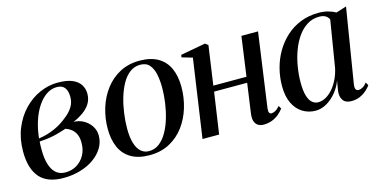

<svg xmlns="http://www.w3.org/2000/svg" viewBox="-59 -791 2121 1077"><g transform="rotate(-15 1002.0 -252.5)"><path d="M203.5 9.5Q158 9.5 123.8 -2.8Q89.5 -15 67 -40.2Q44.5 -65.5 33 -103.2Q21.5 -141 21.5 -192Q21.5 -266 45.8 -325.5Q70 -385 111 -427.8Q152 -470.5 203.2 -493.2Q254.5 -516 308 -516Q362 -516 393.8 -502Q425.5 -488 439.8 -464.8Q454 -441.5 454 -413.5Q454 -380.5 438.5 -355.8Q423 -331 396.5 -312.2Q370 -293.5 338 -280Q369 -280 395.5 -265.2Q422 -250.5 438.5 -225.5Q455 -200.5 455 -170Q455 -131 435 -98.2Q415 -65.5 380.5 -41.2Q346 -17 300.5 -3.8Q255 9.5 203.5 9.5ZM222 -18Q258.5 -18 287.5 -35.5Q316.5 -53 333.8 -83.8Q351 -114.5 351 -154.5Q351.5 -181.5 343.5 -201.5Q335.5 -221.5 320.2 -234.5Q305 -247.5 283.5 -254.5Q274 -251.5 260 -247Q246 -242.5 227.8 -237.8Q209.5 -233 186 -229Q173.5 -227 158.8 -225.5Q144 -224 126 -223Q125 -213 124.8 -202Q124.5 -191 124.5 -174Q124.5 -127 134.8 -92Q145 -57 166.5 -37.5Q188 -18 222 -18ZM127 -240.5Q155.5 -244.5 179.8 -252Q204 -259.5 224 -268.8Q244 -278 259 -287.5Q283 -303 305.5 -322Q328 -341 342.5 -365Q357 -389 357 -420Q357 -456 342.2 -474.5Q327.5 -493 297 -493Q265 -493 236.5 -473.8Q208 -454.5 185.2 -420.2Q162.5 -386 147.5 -340Q132.5 -294 127 -240.5Z M783.5 -516Q847.5 -516 889.8 -491.8Q932 -467.5 952.8 -422Q973.5 -376.5 973.5 -312.5Q973.5 -251.5 956 -193.5Q938.5 -135.5 904.2 -89.2Q870 -43 819.2 -16Q768.5 11 703 11Q638 11 595.8 -14Q553.5 -39 533.2 -84.8Q513 -130.5 513 -193Q513 -255 531 -313Q549 -371 584 -417Q619 -463 669.2 -489.5Q719.5 -516 783.5 -516ZM781.5 -493Q747.5 -493 721 -473Q694.5 -453 675.2 -418.5Q656 -384 643.5 -341.5Q631 -299 624.8 -253.2Q618.5 -207.5 618.5 -165Q618.5 -114.5 629 -80.2Q639.5 -46 659 -29Q678.5 -12 705.5 -12Q739 -12 765.5 -32.2Q792 -52.5 811.2 -86.8Q830.5 -121 843 -163.2Q855.5 -205.5 861.8 -250.5Q868 -295.5 868 -337.5Q868 -379 860.8 -414.2Q853.5 -449.5 835 -471.2Q816.5 -493 781.5 -493Z M1408.5 -70.5Q1406.5 -52 1411.2 -45.5Q1416 -39 1423.5 -39Q1433.5 -39 1445.8 -45.5Q1458 -52 1472.5 -68.5L1482.5 -51Q1471 -35.5 1454.2 -21.2Q1437.5 -7 1414.8 2Q1392 11 1363 11Q1348 11 1334.8 3.8Q1321.5 -3.5 1314.5 -20.2Q1307.5 -37 1311 -65L1335.5 -240H1143.5L1108.5 0H1012L1078 -455L1016.5 -473L1019 -487L1163.5 -513.5L1180.5 -500.5L1148 -273.5H1340.5L1372.5 -502.5H1469Z M1911.5 -77Q1908.5 -55.5 1913.8 -47.2Q1919 -39 1930.5 -39Q1940 -39 1953.2 -46.2Q1966.5 -53.5 1978.5 -69L1988.5 -51Q1980 -38.5 1964 -24Q1948 -9.5 1925.5 0.8Q1903 11 1875 11Q1840.5 11 1826 -10.5Q1811.5 -32 1816.5 -66.5L1826 -122.5Q1813.5 -87 1789 -56.8Q1764.5 -26.5 1732.8 -7.8Q1701 11 1667.5 11Q1626 11 1592.2 -9.8Q1558.5 -30.5 1539 -71Q1519.5 -111.5 1519.5 -171Q1519.5 -223 1532.5 -273Q1545.5 -323 1571 -366.5Q1596.5 -410 1633.5 -443.8Q1670.5 -477.5 1718.2 -496.5Q1766 -515.5 1823.5 -515.5Q1853 -515.5 1877.2 -509Q1901.5 -502.5 1922 -491L1982 -510ZM1877.5 -462Q1872.5 -475.5 1858.5 -484.5Q1844.5 -493.5 1821.5 -493.5Q1781.5 -493.5 1750 -473.5Q1718.5 -453.5 1695 -419.5Q1671.5 -385.5 1656 -342.8Q1640.5 -300 1633 -253.8Q1625.5 -207.5 1625.5 -164Q1625.5 -115.5 1634.2 -86.2Q1643 -57 1658.5 -44Q1674 -31 1694 -31Q1714.5 -31 1735.8 -42.2Q1757 -53.5 1776.2 -74.8Q1795.5 -96 1810.2 -125.5Q1825 -155 1833 -190.5Z"/></g></svg>

Font: Merriweather 144pt
Style: Italic
Weight: 400
Italic angle: -7.8°
Version: Version 2.101